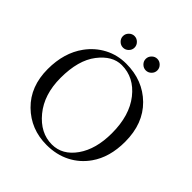

<svg xmlns="http://www.w3.org/2000/svg" viewBox="-215 -961 1126 1126"><g transform="rotate(45 347.5 -398.5)"><path d="M414.8 -725.1Q400.4 -739.3 400.4 -758.8Q400.4 -778.3 414.8 -792.7Q429.2 -807.1 448.5 -807.1Q467.8 -807.1 482.2 -792.7Q496.6 -778.3 496.6 -758.8Q496.6 -739.3 482.2 -725.1Q467.8 -710.9 448.5 -710.9Q429.2 -710.9 414.8 -725.1ZM225.8 -725.1Q211.4 -739.3 211.4 -758.8Q211.4 -778.3 225.8 -792.7Q240.2 -807.1 259.5 -807.1Q278.8 -807.1 293.2 -792.7Q307.6 -778.3 307.6 -758.8Q307.6 -739.3 293.2 -725.1Q278.8 -710.9 259.5 -710.9Q240.2 -710.9 225.8 -725.1ZM327.1 -633.8Q250 -633.8 188 -553.5Q126 -473.1 126 -327.1Q126 -189 198 -101.6Q270 -14.2 366.2 -14.2Q453.1 -14.2 511 -96.2Q568.8 -178.2 568.8 -310.1Q568.8 -457 499 -545.4Q429.2 -633.8 327.1 -633.8ZM659.2 -329.1Q659.2 -201.2 599.1 -116.2Q557.1 -56.2 492.4 -23.2Q427.7 9.8 346.2 9.8Q215.3 9.8 125.7 -78.1Q36.1 -166 36.1 -310.1Q36.1 -444.8 102.5 -536.1Q144.5 -593.8 205.8 -626Q267.1 -658.2 339.8 -658.2Q478 -658.2 568.6 -569.1Q659.2 -480 659.2 -329.1Z"/></g></svg>

Font: Linux Libertine Display
Style: Regular
Weight: 400
Designer: Philipp H. Poll
Foundry: Philipp H. Poll
Version: Version 5.0.9